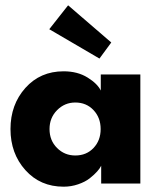

<svg xmlns="http://www.w3.org/2000/svg" viewBox="-20 -691 604 723"><path d="M354.5 -470.5 165.5 -581 236.5 -671 399 -531ZM361 0V-67Q357 -58 346 -45.5Q335 -33 317.8 -19.5Q300.5 -6 274.2 3Q248 12 219.5 12Q131.5 12 75.5 -50.5Q19.5 -113 19.5 -205Q19.5 -297 75.5 -359.8Q131.5 -422.5 219.5 -422.5Q272 -422.5 309.5 -399.2Q347 -376 359.5 -350V-410.5H508.5V0ZM166.5 -205Q166.5 -162 194.8 -133.8Q223 -105.5 263.5 -105.5Q305.5 -105.5 332.2 -133.8Q359 -162 359 -205Q359 -248 332 -276.5Q305 -305 263.5 -305Q223.5 -305 195 -276.2Q166.5 -247.5 166.5 -205Z"/></svg>

Font: League Spartan
Style: Bold
Weight: 700
Foundry: The League of Moveable Type
Version: Version 2.002